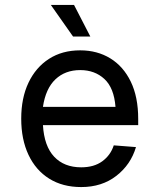

<svg xmlns="http://www.w3.org/2000/svg" viewBox="-20 -746 640 778"><path d="M309 12Q234 12 179.5 -22Q125 -56 95.5 -118.5Q66 -181 66 -265Q66 -349 95.5 -411Q125 -473 178.5 -507.5Q232 -542 305 -542Q374 -542 427 -509.5Q480 -477 510 -415Q540 -353 540 -264V-239H154Q159 -154 199.5 -111Q240 -68 309 -68Q361 -68 394.5 -92.5Q428 -117 441 -157L531 -150Q510 -79 451.5 -33.5Q393 12 309 12ZM154 -313H448Q442 -390 403 -426Q364 -462 305 -462Q244 -462 204.5 -424.5Q165 -387 154 -313ZM276 -598 186 -726H280L346 -598Z"/></svg>

Font: Geist Mono
Style: Regular
Weight: 400
Monospace: yes
Designer: Basement.studio, Andrés Briganti, Mateo Zaragoza
Foundry: Basement.studio, Vercel, Andrés Briganti, Guido Ferreyra, Mateo Zaragoza
Version: Version 1.500; ttfautohint (v1.8.4.7-5d5b)